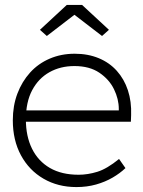

<svg xmlns="http://www.w3.org/2000/svg" viewBox="-20 -749 580 779"><path d="M32 -261Q32 -320 50.5 -369Q69 -418 102 -454.5Q135 -491 181.5 -511Q228 -531 283 -531Q337 -531 380.5 -513Q424 -495 454 -461.5Q484 -428 499 -382.5Q514 -337 512 -282L511 -255H69V-301H484L462 -283V-307Q462 -347 442.5 -387Q423 -427 383 -454Q343 -481 282 -481Q225 -481 180.5 -456Q136 -431 110.5 -383Q85 -335 85 -264Q85 -196 110 -145.5Q135 -95 182.5 -67.5Q230 -40 299 -40Q336 -40 375 -52Q414 -64 463 -104L489 -67Q467 -46 437 -28.5Q407 -11 370 -0.5Q333 10 290 10Q215 10 156.5 -24Q98 -58 65 -119Q32 -180 32 -261ZM251 -729H313L422 -628L394 -603L282 -689L170 -603L142 -628Z"/></svg>

Font: Mach ExtraLight
Style: Regular
Weight: 250
Version: Version 1.002